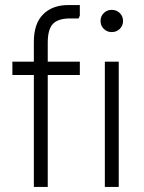

<svg xmlns="http://www.w3.org/2000/svg" viewBox="-20 -740 569 760"><path d="M114 0V-574Q114 -647 151 -683.5Q188 -720 250 -720H296V-678L291 -667H258Q210 -667 189.5 -645.5Q169 -624 169 -571V0ZM29 -443V-496H296V-443ZM395 0V-496H450V0ZM422 -613Q404 -613 391 -625.5Q378 -638 378 -657Q378 -676 391 -688.5Q404 -701 422 -701Q441 -701 454 -688.5Q467 -676 467 -657Q467 -638 454 -625.5Q441 -613 422 -613Z"/></svg>

Font: Fustat Light
Style: Regular
Weight: 300
Designer: Mohamed Gaber, Khaled Hosny, Laura Garcia Mut
Foundry: Kief Type Foundry, Alif Type Foundry, Hard Type Foundry
Version: Version 1.007